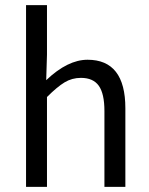

<svg xmlns="http://www.w3.org/2000/svg" viewBox="-20 -732 584 752"><path d="M82 0V-712H164V-518L161 -418Q245 -498 323 -498Q471 -498 471 -308V0H389V-297Q389 -365 367 -396Q345 -427 297 -427Q262 -427 233 -409.5Q204 -392 164 -352V0Z"/></svg>

Font: RibengUni
Style: Regular
Weight: 400
Designer: (1) Dr. Andrew Glass (Program Manager at Microsoft Corporation)
(2) Bivuti Chakma (Suz Moriz)
(3) Paul D. Hunt (Adobe Co
Foundry: Bivuti Chakma and Jyoti Chakma
Version: Version 1.2020